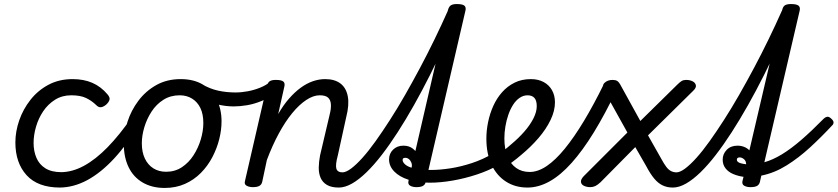

<svg xmlns="http://www.w3.org/2000/svg" viewBox="-20 -910 4140 949"><path d="M277 17Q167 17 111.5 -44Q56 -105 56 -206Q56 -260 75 -315Q94 -370 130.5 -416.5Q167 -463 219.5 -491Q272 -519 339 -519Q394 -519 436.5 -500.5Q479 -482 511 -444Q525 -428 521 -416Q517 -404 505 -393Q492 -382 479.5 -380Q467 -378 454 -392Q432 -413 404.5 -426Q377 -439 332 -439Q287 -439 252 -417Q217 -395 193.5 -360Q170 -325 158 -283.5Q146 -242 146 -203Q146 -163 160 -130Q174 -97 204.5 -78Q235 -59 284 -59Q298 -59 304 -47.5Q310 -36 308.5 -21Q307 -6 299 5.5Q291 17 277 17Z M273 17Q264 17 260 5.5Q256 -6 256.5 -21Q257 -36 263.5 -47.5Q270 -59 280 -59Q337 -59 395 -90.5Q453 -122 512 -182.5Q571 -243 631 -330Q636 -338 648 -333.5Q660 -329 668.5 -320Q677 -311 672 -302Q611 -199 545 -127.5Q479 -56 411 -19.5Q343 17 273 17Z M794 19Q731 19 685 -8Q639 -35 615.5 -84Q592 -133 592 -197Q592 -251 610 -307.5Q628 -364 664 -412Q700 -460 752.5 -489.5Q805 -519 873 -519Q937 -519 982 -492.5Q1027 -466 1051 -418.5Q1075 -371 1075 -310Q1075 -267 1063.5 -221.5Q1052 -176 1029.5 -133Q1007 -90 973 -55.5Q939 -21 894 -1Q849 19 794 19ZM801 -61Q845 -61 879 -83.5Q913 -106 936.5 -142.5Q960 -179 972.5 -221Q985 -263 985 -302Q985 -346 970.5 -376Q956 -406 929.5 -422.5Q903 -439 868 -439Q823 -439 788 -417Q753 -395 729.5 -359Q706 -323 693.5 -281.5Q681 -240 681 -202Q681 -158 696 -126.5Q711 -95 738 -78Q765 -61 801 -61Z M1135 -384Q1094 -384 1050 -395Q1006 -406 953 -438Q942 -444 941 -455.5Q940 -467 945 -478Q950 -489 959 -494.5Q968 -500 978 -494Q1017 -471 1058 -462Q1099 -453 1144 -453Q1174 -453 1205.5 -459Q1237 -465 1266.5 -477Q1296 -489 1316 -506Q1326 -514 1335.5 -510Q1345 -506 1351.5 -495.5Q1358 -485 1357 -473.5Q1356 -462 1347 -454Q1312 -427 1274.5 -411.5Q1237 -396 1201.5 -390Q1166 -384 1135 -384Z M1654 17Q1618 17 1596 4Q1574 -9 1564.5 -31.5Q1555 -54 1555.5 -82.5Q1556 -111 1562 -142L1610 -346Q1617 -374 1615.5 -395Q1614 -416 1601.5 -427.5Q1589 -439 1560 -439Q1529 -439 1494 -416Q1459 -393 1424.5 -351Q1390 -309 1358 -250Q1326 -191 1299 -119L1276 -11Q1273 2 1262.5 8.5Q1252 15 1229 15Q1212 15 1199 8Q1186 1 1191 -16L1299 -485Q1304 -503 1314 -509Q1324 -515 1343 -515Q1372 -515 1381 -506.5Q1390 -498 1385 -480L1355 -346Q1380 -390 1408.5 -422.5Q1437 -455 1466.5 -476.5Q1496 -498 1526.5 -508.5Q1557 -519 1587 -519Q1634 -519 1662.5 -497.5Q1691 -476 1699 -434Q1707 -392 1691 -330L1650 -143Q1637 -95 1642.5 -76.5Q1648 -58 1674 -58Q1688 -58 1694.5 -46.5Q1701 -35 1699.5 -20.5Q1698 -6 1686.5 5.5Q1675 17 1654 17Z M1655 17Q1637 17 1630.5 5.5Q1624 -6 1627 -20.5Q1630 -35 1641.5 -46.5Q1653 -58 1672 -58Q1690 -58 1715.5 -77Q1741 -96 1771.5 -130Q1802 -164 1836 -211.5Q1870 -259 1907 -316.5Q1944 -374 1981.5 -439.5Q2019 -505 2056 -574.5Q2093 -644 2128 -716Q2163 -788 2195 -860Q2199 -871 2209.5 -875.5Q2220 -880 2231 -879.5Q2242 -879 2249 -873.5Q2256 -868 2252 -860Q2218 -778 2181 -697Q2144 -616 2105 -538.5Q2066 -461 2026 -390Q1986 -319 1946 -257Q1906 -195 1867.5 -145Q1829 -95 1791.5 -58.5Q1754 -22 1719.5 -2.5Q1685 17 1655 17Z M2038 15Q2020 15 2007.5 8Q1995 1 1999 -16L2194 -860Q2199 -878 2209 -884Q2219 -890 2238 -890Q2267 -890 2276 -881.5Q2285 -873 2280 -855L2084 -11Q2082 2 2071 8.5Q2060 15 2038 15Z M2104 -7Q2045 -7 1999.5 -21.5Q1954 -36 1928.5 -62.5Q1903 -89 1903 -122Q1903 -151 1923 -170.5Q1943 -190 1974 -190Q2002 -190 2021 -175Q2040 -160 2048.5 -137.5Q2057 -115 2052 -91L2014 -77Q2018 -94 2013.5 -105.5Q2009 -117 2001 -123.5Q1993 -130 1984 -130Q1978 -130 1974 -128Q1970 -126 1970 -119Q1970 -108 1984 -96Q1998 -84 2029 -77Q2060 -70 2112 -70Q2154 -70 2206 -78Q2258 -86 2312.5 -104Q2367 -122 2416 -151Q2427 -158 2437 -153Q2447 -148 2453.5 -137Q2460 -126 2458.5 -113.5Q2457 -101 2443 -94Q2396 -67 2337 -47.5Q2278 -28 2217.5 -17.5Q2157 -7 2104 -7Z M2427 -137Q2449 -150 2469 -165.5Q2489 -181 2507 -197Q2543 -227 2571.5 -259.5Q2600 -292 2616.5 -324.5Q2633 -357 2633 -385Q2633 -413 2621.5 -426Q2610 -439 2587 -439Q2573 -439 2566.5 -451Q2560 -463 2561 -479Q2562 -495 2573 -507Q2584 -519 2604 -519Q2640 -519 2667 -504.5Q2694 -490 2708.5 -464Q2723 -438 2723 -404Q2723 -362 2701 -316.5Q2679 -271 2641.5 -227.5Q2604 -184 2557 -145Q2535 -126 2510 -107.5Q2485 -89 2459 -74Z M2587 17Q2526 17 2480 -13Q2434 -43 2409 -97Q2384 -151 2384 -225Q2384 -265 2392.5 -306.5Q2401 -348 2418 -386Q2435 -424 2461.5 -454Q2488 -484 2523.5 -501.5Q2559 -519 2604 -519Q2617 -519 2622 -507Q2627 -495 2625 -479Q2623 -463 2613.5 -451Q2604 -439 2588 -439Q2567 -439 2548.5 -426.5Q2530 -414 2516 -392Q2502 -370 2492.5 -342.5Q2483 -315 2478 -285Q2473 -255 2473 -226Q2473 -174 2488 -137Q2503 -100 2531 -80Q2559 -60 2598 -60Q2639 -60 2682.5 -89.5Q2726 -119 2772 -175.5Q2818 -232 2866.5 -312.5Q2915 -393 2965 -495Q2969 -503 2980.5 -503Q2992 -503 3004.5 -497.5Q3017 -492 3024.5 -483Q3032 -474 3027 -464Q2970 -345 2915 -255.5Q2860 -166 2805.5 -105Q2751 -44 2696.5 -13.5Q2642 17 2587 17Z M3305 17Q3278 17 3255.5 6.5Q3233 -4 3213.5 -27.5Q3194 -51 3174 -89L3120 -183L2948 -9Q2934 4 2922.5 9.5Q2911 15 2898 15Q2880 15 2866.5 8.5Q2853 2 2851.5 -10.5Q2850 -23 2865 -39L3081 -255L2967 -460Q2953 -486 2968 -500.5Q2983 -515 3008 -515Q3022 -515 3030.5 -510Q3039 -505 3048 -488L3145 -312L3327 -491Q3340 -504 3349 -509.5Q3358 -515 3371 -515Q3390 -515 3403.5 -508Q3417 -501 3419.5 -488.5Q3422 -476 3406 -461L3183 -241L3248 -126Q3262 -100 3273.5 -85Q3285 -70 3297.5 -64Q3310 -58 3325 -58Q3339 -58 3345 -46.5Q3351 -35 3348.5 -20.5Q3346 -6 3335.5 5.5Q3325 17 3305 17Z M3306 17Q3288 17 3281.5 5.5Q3275 -6 3278 -20.5Q3281 -35 3292.5 -46.5Q3304 -58 3323 -58Q3341 -58 3366.5 -77Q3392 -96 3422.5 -130Q3453 -164 3487 -211.5Q3521 -259 3558 -316.5Q3595 -374 3632.5 -439.5Q3670 -505 3707 -574.5Q3744 -644 3779 -716Q3814 -788 3846 -860Q3850 -871 3860.5 -875.5Q3871 -880 3882 -879.5Q3893 -879 3900 -873.5Q3907 -868 3903 -860Q3869 -778 3832 -697Q3795 -616 3756 -538.5Q3717 -461 3677 -390Q3637 -319 3597 -257Q3557 -195 3518.5 -145Q3480 -95 3442.5 -58.5Q3405 -22 3370.5 -2.5Q3336 17 3306 17Z M3689 15Q3671 15 3658.5 8Q3646 1 3650 -16L3655 -36Q3627 -40 3603.5 -50Q3580 -60 3566 -78Q3552 -96 3552 -121Q3552 -149 3572 -169.5Q3592 -190 3625 -190Q3643 -190 3658 -184Q3673 -178 3684 -167L3846 -860Q3850 -878 3860 -884Q3870 -890 3890 -890Q3918 -890 3927.5 -881.5Q3937 -873 3932 -855L3758 -108Q3800 -120 3844.5 -147Q3889 -174 3940 -218Q3991 -262 4052 -324Q4058 -330 4067 -332.5Q4076 -335 4087 -325Q4100 -314 4100 -305Q4100 -296 4093 -290Q4040 -233 3984 -181.5Q3928 -130 3868 -92.5Q3808 -55 3743 -42L3736 -11Q3733 2 3722.5 8.5Q3712 15 3689 15ZM3668 -98Q3668 -114 3657.5 -123Q3647 -132 3636 -132Q3622 -132 3622 -120Q3622 -115 3626.5 -110.5Q3631 -106 3641.5 -103Q3652 -100 3668 -98Z"/></svg>

Font: Playwrite AT
Style: Italic
Weight: 400
Italic angle: -13.0072°
Designer: Veronika Burian, José Scaglione
Foundry: TypeTogether
Version: Version 1.002